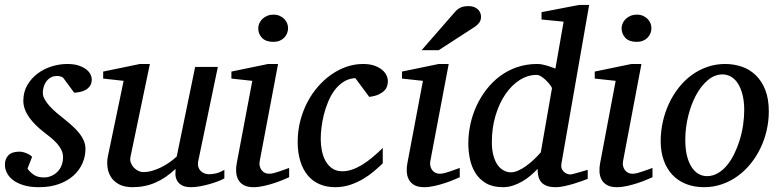

<svg xmlns="http://www.w3.org/2000/svg" viewBox="-28 -757 3210 789"><path d="M349.1 -431.2Q349.1 -413.6 341.3 -403.1Q333.5 -392.6 322.3 -386.7Q311 -380.9 298.6 -378.7Q286.1 -376.5 276.9 -376L231.9 -437Q229 -439.5 222.7 -442.1Q216.3 -444.8 207 -444.8Q190.4 -444.8 179.2 -437.7Q168 -430.7 160.9 -420.2Q153.8 -409.7 150.9 -397.7Q147.9 -385.7 147.9 -376Q147.9 -362.3 155.8 -348.4Q163.6 -334.5 176.3 -320.6Q189 -306.6 204.8 -293.2Q220.7 -279.8 236.8 -267.1Q253.4 -253.9 268.8 -240Q284.2 -226.1 296.4 -211.2Q308.6 -196.3 315.9 -179.7Q323.2 -163.1 323.2 -145Q323.2 -114.3 310.8 -85.9Q298.3 -57.6 274.2 -35.6Q250 -13.7 214.1 -0.7Q178.2 12.2 131.8 12.2Q95.7 12.2 69.3 4.2Q43 -3.9 25.9 -16.8Q8.8 -29.8 0.5 -46.4Q-7.8 -63 -7.8 -80.1Q-7.8 -104 6.6 -118.9Q21 -133.8 51.8 -133.8Q61 -133.8 69.3 -131.3Q77.6 -128.9 84.5 -125.7Q91.3 -122.6 96.4 -118.9Q101.6 -115.2 104 -112.8L85 -64Q95.7 -48.8 111.6 -38.3Q127.4 -27.8 152.8 -27.8Q168 -27.8 182.1 -33.7Q196.3 -39.6 207.3 -50.3Q218.3 -61 224.6 -76.4Q231 -91.8 231 -110.8Q231 -126 224.9 -139.4Q218.8 -152.8 207.8 -165.5Q196.8 -178.2 181.9 -190.7Q167 -203.1 148.9 -216.8Q133.3 -229 118.9 -243.2Q104.5 -257.3 93 -273.2Q81.5 -289.1 74.7 -306.6Q67.9 -324.2 67.9 -342.8Q67.9 -379.4 84.5 -407.7Q101.1 -436 127.2 -455.3Q153.3 -474.6 185.3 -484.4Q217.3 -494.1 248 -494.1Q276.4 -494.1 295.7 -487.5Q314.9 -481 326.9 -471.4Q338.9 -461.9 344 -450.9Q349.1 -439.9 349.1 -431.2Z M894 -23.9Q884.8 -18.6 868.4 -12.2Q852.1 -5.9 833 -0.5Q814 4.9 794.2 8.5Q774.4 12.2 758.3 12.2Q730 12.2 716.3 2.7Q702.6 -6.8 697.5 -19.3Q692.4 -31.7 692.9 -44.4Q693.4 -57.1 693.4 -63Q653.8 -25.4 610.6 -6.6Q567.4 12.2 517.1 12.2Q482.4 12.2 460.4 0Q438.5 -12.2 427.2 -30.8Q416 -49.3 413.6 -71.3Q411.1 -93.3 415 -112.8L480 -424.8L396 -434.1V-462.9L546.9 -494.1H587.9L508.3 -112.8Q505.4 -100.1 509.5 -88.6Q513.7 -77.1 521.7 -68.6Q529.8 -60.1 540 -54.9Q550.3 -49.8 560.1 -49.8Q578.1 -49.8 596.4 -54.9Q614.7 -60.1 632.8 -68.8Q650.9 -77.6 667.5 -89.1Q684.1 -100.6 698.2 -113.8L773.9 -481.9H867.2L787.1 -97.2Q783.7 -81.5 787.1 -71Q790.5 -60.5 797.6 -53.7Q804.7 -46.9 813.7 -43.9Q822.8 -41 831.1 -41Q840.8 -41 856.9 -43.9Q873 -46.9 894 -59.1Z M1160.2 -28.8Q1154.3 -26.4 1138.7 -19.5Q1123 -12.7 1102.1 -5.6Q1081.1 1.5 1057.9 6.8Q1034.7 12.2 1014.2 12.2Q988.3 12.2 973.1 3.4Q958 -5.4 950.7 -19.5Q943.4 -33.7 942.4 -51.3Q941.4 -68.8 944.8 -85.9L1008.8 -424.8L922.9 -434.1V-462.9L1073.7 -494.1H1114.7L1039.1 -94.2Q1037.1 -84 1039.3 -74.7Q1041.5 -65.4 1046.6 -58.3Q1051.8 -51.3 1059.8 -47.1Q1067.9 -43 1078.1 -43Q1086.9 -43 1098.9 -46.1Q1110.8 -49.3 1122.8 -53.5Q1134.8 -57.6 1145 -61.5Q1155.3 -65.4 1160.2 -66.9ZM1155.8 -641.1Q1155.8 -629.9 1151.6 -619.9Q1147.5 -609.9 1139.9 -602.1Q1132.3 -594.2 1121.1 -589.6Q1109.9 -585 1095.2 -585Q1064.5 -585 1048.8 -601.3Q1033.2 -617.7 1033.2 -641.1Q1033.2 -650.9 1037.4 -660.6Q1041.5 -670.4 1049.6 -678.5Q1057.6 -686.5 1069.3 -691.7Q1081.1 -696.8 1096.2 -696.8Q1110.4 -696.8 1121.3 -691.9Q1132.3 -687 1140.1 -679.2Q1147.9 -671.4 1151.9 -661.4Q1155.8 -651.4 1155.8 -641.1Z M1565.9 -423.8Q1565.9 -414.1 1563 -403.8Q1560.1 -393.6 1551.5 -384.8Q1543 -376 1528.1 -368.9Q1513.2 -361.8 1489.3 -358.9L1432.1 -436Q1405.3 -434.6 1384.3 -421.1Q1363.3 -407.7 1347.4 -386.7Q1331.5 -365.7 1320.6 -339.1Q1309.6 -312.5 1302.7 -285.2Q1295.9 -257.8 1293 -231.9Q1290 -206.1 1290 -186Q1290 -161.6 1294.7 -137.9Q1299.3 -114.3 1309.8 -95.5Q1320.3 -76.7 1337.2 -64.9Q1354 -53.2 1378.9 -53.2Q1398.9 -53.2 1419.4 -60.3Q1439.9 -67.4 1460.7 -80.1Q1481.4 -92.8 1502.4 -110.4Q1523.4 -127.9 1544.9 -148.9V-85.9Q1529.3 -70.8 1509.3 -53.7Q1489.3 -36.6 1464.8 -22Q1440.4 -7.3 1411.4 2.4Q1382.3 12.2 1349.1 12.2Q1313.5 12.2 1284.9 -0.2Q1256.3 -12.7 1236.6 -36.4Q1216.8 -60.1 1206.1 -94.7Q1195.3 -129.4 1195.3 -173.8Q1195.3 -218.8 1205.8 -259.8Q1216.3 -300.8 1234.9 -336.4Q1253.4 -372.1 1278.8 -401.1Q1304.2 -430.2 1334 -450.9Q1363.8 -471.7 1396.7 -482.9Q1429.7 -494.1 1463.9 -494.1Q1490.7 -494.1 1510.3 -487.3Q1529.8 -480.5 1542 -470.2Q1554.2 -460 1560.1 -447.5Q1565.9 -435.1 1565.9 -423.8Z M1861.3 -28.8Q1855.5 -26.4 1839.8 -19.5Q1824.2 -12.7 1803.2 -5.6Q1782.2 1.5 1759 6.8Q1735.8 12.2 1715.3 12.2Q1689.5 12.2 1674.3 3.4Q1659.2 -5.4 1651.9 -19.5Q1644.5 -33.7 1643.6 -51.3Q1642.6 -68.8 1646 -85.9L1710 -424.8L1624 -434.1V-462.9L1774.9 -494.1H1815.9L1740.2 -94.2Q1738.3 -84 1740.5 -74.7Q1742.7 -65.4 1747.8 -58.3Q1752.9 -51.3 1761 -47.1Q1769 -43 1779.3 -43Q1788.1 -43 1800 -46.1Q1812 -49.3 1824 -53.5Q1835.9 -57.6 1846.2 -61.5Q1856.4 -65.4 1861.3 -66.9ZM1948.7 -689Q1948.7 -674.8 1942.4 -665.3Q1936 -655.8 1924.8 -647.9L1774.9 -550.8H1704.6L1840.8 -707Q1845.7 -712.9 1851.1 -717.3Q1856.4 -721.7 1863 -725.1Q1869.6 -728.5 1878.2 -730.2Q1886.7 -731.9 1897.9 -731.9Q1911.1 -731.9 1920.7 -728Q1930.2 -724.1 1936.3 -718Q1942.4 -711.9 1945.6 -704.1Q1948.7 -696.3 1948.7 -689Z M2279.3 -85.9Q2276.9 -71.8 2280.8 -63Q2284.7 -54.2 2291.3 -49.1Q2297.9 -43.9 2304.9 -42Q2312 -40 2315.4 -40Q2318.8 -40 2329.3 -42.7Q2339.8 -45.4 2351.6 -48.8Q2363.3 -52.2 2373.5 -55.2L2387.2 -59.1V-22Q2381.3 -19.5 2365.7 -13.9Q2350.1 -8.3 2331.1 -2.4Q2312 3.4 2291.7 7.8Q2271.5 12.2 2256.3 12.2Q2233.4 12.2 2218.8 6.6Q2204.1 1 2195.8 -9Q2187.5 -19 2184.3 -32.7Q2181.2 -46.4 2181.2 -63Q2168 -48.8 2152.1 -35.4Q2136.2 -22 2118.2 -11.5Q2100.1 -1 2080.1 5.6Q2060.1 12.2 2039.1 12.2Q1997.1 12.2 1969.5 -3.9Q1941.9 -20 1925.8 -45.9Q1909.7 -71.8 1903.1 -103.5Q1896.5 -135.3 1896.5 -167Q1896.5 -206.5 1905 -246.3Q1913.6 -286.1 1930.4 -322.5Q1947.3 -358.9 1971.7 -390.1Q1996.1 -421.4 2027.3 -444.6Q2058.6 -467.8 2096.9 -481Q2135.3 -494.1 2179.2 -494.1Q2190.4 -494.1 2201.2 -491.9Q2211.9 -489.7 2221.7 -486.8Q2231.4 -483.9 2239.7 -480.5Q2248 -477.1 2254.4 -475.1L2288.1 -668L2197.3 -676.8V-707L2352.1 -736.8H2393.1ZM2240.2 -394Q2240.7 -396 2234.6 -405Q2228.5 -414.1 2219 -423.8Q2209.5 -433.6 2198.2 -441.4Q2187 -449.2 2177.2 -449.2Q2140.6 -449.2 2107.4 -428Q2074.2 -406.7 2048.8 -369.6Q2023.4 -332.5 2008.3 -282Q1993.2 -231.4 1993.2 -172.9Q1993.2 -140.6 1999.8 -117.2Q2006.3 -93.8 2017.3 -78.6Q2028.3 -63.5 2042.5 -56.2Q2056.6 -48.8 2071.3 -48.8Q2085 -48.8 2100.8 -55.7Q2116.7 -62.5 2132.8 -74Q2148.9 -85.4 2164.8 -100.3Q2180.7 -115.2 2194.3 -130.9Z M2653.3 -28.8Q2647.5 -26.4 2631.8 -19.5Q2616.2 -12.7 2595.2 -5.6Q2574.2 1.5 2551 6.8Q2527.8 12.2 2507.3 12.2Q2481.4 12.2 2466.3 3.4Q2451.2 -5.4 2443.8 -19.5Q2436.5 -33.7 2435.5 -51.3Q2434.6 -68.8 2438 -85.9L2502 -424.8L2416 -434.1V-462.9L2566.9 -494.1H2607.9L2532.2 -94.2Q2530.3 -84 2532.5 -74.7Q2534.7 -65.4 2539.8 -58.3Q2544.9 -51.3 2553 -47.1Q2561 -43 2571.3 -43Q2580.1 -43 2592 -46.1Q2604 -49.3 2616 -53.5Q2627.9 -57.6 2638.2 -61.5Q2648.4 -65.4 2653.3 -66.9ZM2648.9 -641.1Q2648.9 -629.9 2644.8 -619.9Q2640.6 -609.9 2633.1 -602.1Q2625.5 -594.2 2614.3 -589.6Q2603 -585 2588.4 -585Q2557.6 -585 2542 -601.3Q2526.4 -617.7 2526.4 -641.1Q2526.4 -650.9 2530.5 -660.6Q2534.7 -670.4 2542.7 -678.5Q2550.8 -686.5 2562.5 -691.7Q2574.2 -696.8 2589.4 -696.8Q2603.5 -696.8 2614.5 -691.9Q2625.5 -687 2633.3 -679.2Q2641.1 -671.4 2645 -661.4Q2648.9 -651.4 2648.9 -641.1Z M3030.3 -304.2Q3030.3 -339.8 3023.4 -367.2Q3016.6 -394.5 3004.9 -413.1Q2993.2 -431.6 2976.8 -441.4Q2960.4 -451.2 2941.4 -451.2Q2908.7 -451.2 2880.6 -427.5Q2852.5 -403.8 2832 -365.5Q2811.5 -327.1 2799.8 -279.1Q2788.1 -231 2788.1 -182.1Q2788.1 -145 2794.9 -117.2Q2801.8 -89.4 2814 -70.6Q2826.2 -51.8 2842.3 -42.5Q2858.4 -33.2 2877.4 -33.2Q2900.9 -33.2 2921.6 -45.2Q2942.4 -57.1 2959.2 -77.4Q2976.1 -97.7 2989.3 -124.5Q3002.4 -151.4 3011.7 -181.4Q3021 -211.4 3025.6 -243.2Q3030.3 -274.9 3030.3 -304.2ZM3131.3 -299.8Q3131.3 -259.3 3122.3 -220.5Q3113.3 -181.6 3096.4 -147Q3079.6 -112.3 3055.9 -83.3Q3032.2 -54.2 3002.7 -33Q2973.1 -11.7 2938.5 0.2Q2903.8 12.2 2865.2 12.2Q2824.2 12.2 2791 -1Q2757.8 -14.2 2734.9 -38.8Q2711.9 -63.5 2699.5 -98.4Q2687 -133.3 2687 -176.8Q2687 -217.3 2695.8 -256.6Q2704.6 -295.9 2720.9 -331.1Q2737.3 -366.2 2760.7 -396.2Q2784.2 -426.3 2813.7 -448Q2843.3 -469.7 2878.2 -481.9Q2913.1 -494.1 2952.1 -494.1Q2988.3 -494.1 3020.8 -482.9Q3053.2 -471.7 3077.9 -447.8Q3102.5 -423.8 3116.9 -387.2Q3131.3 -350.6 3131.3 -299.8Z"/></svg>

Font: Charis SIL Phon
Style: Italic
Weight: 400
Italic angle: -11°
Foundry: SIL International
Version: Version 5.000